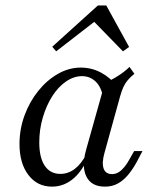

<svg xmlns="http://www.w3.org/2000/svg" viewBox="-20 -674 563 705"><path d="M171 11.3Q116.9 11.3 84.3 -31.5Q51.6 -74.2 51.6 -145.2Q51.6 -200 70.2 -250.4Q88.7 -300.8 120.6 -340.3Q152.4 -379.8 192.7 -402.8Q233.1 -425.8 276.6 -425.8Q316.1 -425.8 350.4 -407.7Q384.7 -389.5 409.7 -357.3L358.9 -314.5Q352.4 -354 331.5 -374.2Q310.5 -394.4 281.5 -394.4Q250.8 -394.4 222.2 -374.6Q193.5 -354.8 171.8 -320.6Q150 -286.3 137.1 -242.3Q124.2 -198.4 124.2 -150.8Q124.2 -95.2 144.4 -65.3Q164.5 -35.5 201.6 -35.5Q230.6 -35.5 254.8 -54Q279 -72.6 297.6 -108.9L296.8 -82.3Q275 -37.1 242.7 -12.9Q210.5 11.3 171 11.3ZM365.3 11.3Q316.1 11.3 297.6 -25Q279 -61.3 296 -123.4L365.3 -370.2Q388.7 -379.8 412.5 -394.8Q436.3 -409.7 455.6 -428.2L473.4 -403.2Q458.9 -391.1 449.2 -379.8Q439.5 -368.5 433.1 -354.4Q426.6 -340.3 421 -320.2L363.7 -112.9Q353.2 -75.8 360.5 -55.2Q367.7 -34.7 391.1 -34.7Q404.8 -34.7 416.1 -41.9Q427.4 -49.2 437.5 -61.7Q447.6 -74.2 455.6 -89.5L472.6 -119.4H503.2L481.5 -78.2Q466.9 -51.6 450 -31.5Q433.1 -11.3 412.5 0Q391.9 11.3 365.3 11.3ZM186.3 -485.5 171.8 -502.4 339.5 -654H370.2L454 -501.6L431.5 -485.5L310.5 -609.7L347.6 -610.5Z"/></svg>

Font: Playfair 5pt SemiExpanded Light 12pt
Style: Italic
Weight: 300
Italic angle: -15.6°
Version: Version 2.000;gftools[0.9.28]